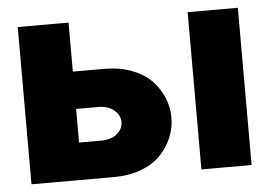

<svg xmlns="http://www.w3.org/2000/svg" viewBox="-43 -579 905 636"><g transform="rotate(-5 409.5 -261.5)"><path d="M37.1 -522.9H206.1V-359.9H311Q361.3 -359.9 401.9 -344.5Q442.4 -329.1 467 -303.5Q491.7 -277.8 504.9 -246.3Q518.1 -214.8 518.1 -180.2Q518.1 -145.5 504.9 -113.8Q491.7 -82 467 -56.2Q442.4 -30.3 401.9 -15.1Q361.3 0 311 0H37.1ZM206.1 -235.8V-124H278.8Q313.5 -124 332.8 -140.4Q352.1 -156.7 352.1 -180.2Q352.1 -202.1 332.3 -219Q312.5 -235.8 278.8 -235.8ZM602.1 0V-522.9H769V0Z"/></g></svg>

Font: LT Superior Black
Style: Regular
Weight: 900
Designer: Daniel Lyons
Foundry: LyonsType
Version: Version 2.005